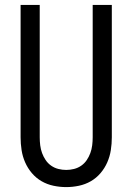

<svg xmlns="http://www.w3.org/2000/svg" viewBox="-20 -755 540 783"><path d="M250 8Q224 8 198 2.5Q172 -3 149.5 -16Q127 -29 110 -49Q93 -69 82.5 -93Q72 -117 68 -143Q64 -169 64 -195V-735H142V-195Q142 -179 144 -162.5Q146 -146 151.5 -131Q157 -116 166 -102.5Q175 -89 188.5 -79.5Q202 -70 218 -66Q234 -62 250 -62Q266 -62 282 -66Q298 -70 311.5 -79.5Q325 -89 334 -102.5Q343 -116 348.5 -131Q354 -146 356 -162.5Q358 -179 358 -195V-735H436V-195Q436 -169 432 -143Q428 -117 417.5 -93Q407 -69 390 -49Q373 -29 350.5 -16Q328 -3 302 2.5Q276 8 250 8Z"/></svg>

Font: Zed Mono
Style: Regular
Weight: 400
Monospace: yes
Designer: Belleve Invis
Foundry: Belleve Invis
Version: Version 1.0.0; ttfautohint (v1.8.4)